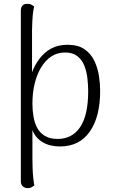

<svg xmlns="http://www.w3.org/2000/svg" viewBox="-20 -749 587 995"><path d="M124 226Q108 226 98 216.5Q88 207 88 191V-694Q88 -711 96.5 -720Q105 -729 119 -729Q132 -730 142 -725Q152 -720 157 -715Q152 -696 149.5 -668Q147 -640 146 -591V-299L123 -281Q129 -328 144.5 -370.5Q160 -413 185.5 -446Q211 -479 246.5 -498Q282 -517 330 -517Q385 -517 418.5 -493.5Q452 -470 469.5 -432.5Q487 -395 493 -354Q499 -313 499 -278Q499 -143 445 -66.5Q391 10 291 10Q238 10 201 -12Q164 -34 148 -75V76Q148 97 149 123.5Q150 150 152.5 174Q155 198 158 212Q153 216 144.5 221Q136 226 124 226ZM279 -29Q354 -29 395.5 -90.5Q437 -152 437 -277Q437 -308 433 -343Q429 -378 417 -408.5Q405 -439 381 -458Q357 -477 317 -477Q277 -477 246 -456.5Q215 -436 193 -399.5Q171 -363 159.5 -315Q148 -267 148 -212Q148 -178 153.5 -145Q159 -112 173 -86Q187 -60 213 -44.5Q239 -29 279 -29Z"/></svg>

Font: Arima Light
Style: Regular
Weight: 300
Designer: Joana Correia and Natanael Gama
Foundry: NDISCOVER
Version: Version 1.101;gftools[0.9.23]